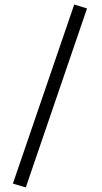

<svg xmlns="http://www.w3.org/2000/svg" viewBox="-20 -715 444 836"><path d="M303.2 -695.3 358.9 -678.2 92.3 101.1 36.1 84.5Z"/></svg>

Font: Vazir Light FD
Style: Light-FD
Weight: 300
Designer: Saber Rastikerdar
Foundry: Saber Rastikerdar
Version: Version 30.1.0